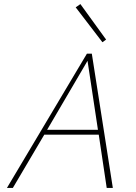

<svg xmlns="http://www.w3.org/2000/svg" viewBox="-20 -921 666 941"><path d="M464 -261H197L43 0H14L406 -658H430L533 0H503ZM460 -285 409 -623 211 -285ZM351 -885 374 -901 500 -727 482 -714Z"/></svg>

Font: Ysabeau Extralight
Style: Italic
Weight: 200
Italic angle: -12°
Designer: Christian Thalmann (Catharsis Fonts)
Version: Version 0.003